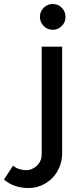

<svg xmlns="http://www.w3.org/2000/svg" viewBox="-142 -758 407 967"><path d="M2 189Q-34 189 -65.5 178.5Q-97 168 -122 146L-76 76Q-63 88 -45 93.5Q-27 99 -10 99Q5 99 19 93Q33 87 44 76.5Q55 66 61.5 51.5Q68 37 68 20V-523H171V13Q171 51 157.5 83.5Q144 116 120.5 139.5Q97 163 66.5 176Q36 189 2 189ZM59 -673Q59 -700 78 -719Q97 -738 124 -738Q150 -738 169 -719Q188 -700 188 -673Q188 -646 169 -627Q150 -608 124 -608Q97 -608 78 -627Q59 -646 59 -673Z"/></svg>

Font: Rising Sun Medium
Style: Regular
Weight: 500
Designer: Matt McInerney, Pablo Impallari, Rodrigo Fuenzalida (Raleway font), Stephen Hutchings (Greek), Cristiano Sobral (main ch
Foundry: The Rising Sun Project Authors
Version: Version 4.327; ttfautohint (v1.8.4.7-5d5b-dirty)